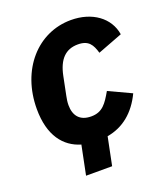

<svg xmlns="http://www.w3.org/2000/svg" viewBox="-126 -627 751 858"><g transform="rotate(-20 249.0 -198.5)"><path d="M136 140H260L287 7C363 -6 422 -54 460 -134L353 -184C324 -134 303 -101 249 -101C194 -101 170 -134 170 -183C170 -197 172 -211 175 -225L193 -314C208 -388 243 -424 302 -424C353 -424 368 -397 380 -356L498 -401C485 -483 410 -537 310 -537C151 -537 31 -402 31 -215C31 -88 86 -21 164 2Z"/></g></svg>

Font: Braiins Sans
Style: Bold Italic
Weight: 700
Italic angle: -11.31°
Designer: Mike Abbink, Paul van der Laan, Pieter van Rosmalen, Jiri Chlebus, Lubos Buracinsky
Foundry: Bold Monday, Sudetype
Version: Version 1.000;hotconv 1.0.109;makeotfexe 2.5.65596